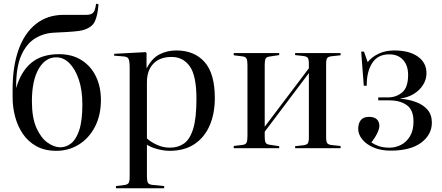

<svg xmlns="http://www.w3.org/2000/svg" viewBox="-20 -799 2383 1035"><path d="M284 14Q221 14 176 -11Q131 -36 103 -77.5Q75 -119 61.5 -170Q48 -221 48 -273V-318Q48 -441 80 -531Q112 -621 174 -670Q236 -719 324 -719H445Q466 -719 476.5 -726Q487 -733 491 -746Q493 -753 495 -761Q497 -769 498 -779L511 -776Q507 -718 491.5 -684Q476 -650 425 -636Q411 -632 376 -629Q341 -626 274 -623Q217 -621 170 -592.5Q123 -564 95 -501.5Q67 -439 67 -334V-324Q93 -414 149 -460.5Q205 -507 298 -507Q368 -507 418.5 -475.5Q469 -444 496.5 -388Q524 -332 524 -260Q524 -177 491.5 -115Q459 -53 404.5 -19.5Q350 14 284 14ZM305 -5Q337 -5 364 -26.5Q391 -48 407.5 -98.5Q424 -149 424 -237Q424 -313 405 -369.5Q386 -426 354.5 -458Q323 -490 283 -490Q224 -490 188 -427Q152 -364 152 -253Q152 -164 176.5 -109.5Q201 -55 236.5 -30Q272 -5 305 -5Z M605 216V204L652 198Q667 196 673 188Q679 180 679 152V-433Q679 -471 672.5 -482.5Q666 -494 644 -495L595 -499L596 -509L765 -518L770 -513V-433H772Q799 -485 840 -506Q881 -527 930 -527Q1028 -527 1083 -464.5Q1138 -402 1138 -271Q1138 -186 1110 -122Q1082 -58 1028 -22Q974 14 894 14Q865 14 830 5Q795 -4 772 -19V152Q772 177 777.5 186.5Q783 196 804 198L865 204V216ZM896 -3Q940 -3 972 -25.5Q1004 -48 1021.5 -105Q1039 -162 1039 -266Q1039 -391 1003 -441.5Q967 -492 905 -492Q842 -492 807 -456Q772 -420 772 -355V-53Q792 -34 825.5 -18.5Q859 -3 896 -3Z M1240 0V-12L1288 -18Q1304 -20 1309 -30Q1314 -40 1314 -66V-447Q1314 -473 1309 -483Q1304 -493 1288 -495L1240 -501V-513H1485V-502L1432 -494Q1417 -492 1412 -483Q1407 -474 1407 -451V-116L1645 -431V-455Q1645 -478 1639.5 -486.5Q1634 -495 1615 -497L1571 -502V-513H1816V-501L1769 -496Q1750 -494 1744 -486Q1738 -478 1738 -455V-58Q1738 -36 1744 -27.5Q1750 -19 1769 -17L1816 -12V0H1571V-11L1615 -16Q1634 -18 1639.5 -27Q1645 -36 1645 -58V-405L1407 -89V-62Q1407 -39 1412 -30Q1417 -21 1432 -19L1485 -11V0Z M2086 13Q2033 13 1993.5 -4Q1954 -21 1932.5 -48Q1911 -75 1911 -104Q1911 -134 1925 -151.5Q1939 -169 1969 -169Q1997 -169 2011 -156Q2025 -143 2025 -120Q2025 -105 2013.5 -81Q2002 -57 1982 -31Q2002 -18 2024.5 -10.5Q2047 -3 2081 -3Q2111 -3 2140.5 -17.5Q2170 -32 2189.5 -63.5Q2209 -95 2209 -144Q2209 -207 2172.5 -232.5Q2136 -258 2079 -258H2019V-274H2072Q2116 -274 2148 -301Q2180 -328 2180 -395Q2180 -446 2153 -476Q2126 -506 2078 -506Q2016 -506 1986 -458.5Q1956 -411 1957 -337H1941L1927 -521H1942L1962 -464Q1984 -492 2021 -509.5Q2058 -527 2106 -527Q2186 -527 2232.5 -494Q2279 -461 2279 -404Q2279 -370 2260 -340.5Q2241 -311 2209.5 -292Q2178 -273 2138 -268V-267Q2185 -263 2223.5 -248.5Q2262 -234 2285 -207Q2308 -180 2308 -138Q2308 -73 2250.5 -30Q2193 13 2086 13Z"/></svg>

Font: Display Regular
Style: Regular
Weight: 400
Designer: Latin by Veronika Burian and Jose Scaglione. Greek by Irene Vlachou. Cyrillic by Vera Evstafieva.
Foundry: TypeTogether
Version: Version 3.002